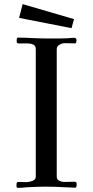

<svg xmlns="http://www.w3.org/2000/svg" viewBox="-20 -914 453 934"><path d="M353 -18Q353 -14 352 -7.5Q351 -1 345 -1Q333 -1 321.5 -2Q310 -3 298 -3Q249 -6 198 -6Q176 -6 154 -5Q132 -4 110 -3Q100 -2 89.5 -1Q79 0 68 0Q60 0 60 -10Q60 -17 61 -23Q62 -29 71 -29Q81 -29 90 -28.5Q99 -28 109 -28Q121 -28 137.5 -34Q154 -40 154 -54V-675Q154 -692 141 -697.5Q128 -703 110.5 -703Q93 -703 78.5 -702.5Q64 -702 62 -707Q61 -709 61 -716Q61 -720 62 -725.5Q63 -731 68 -731Q101 -731 134.5 -729Q168 -727 201 -727H246Q262 -727 278.5 -727Q295 -727 311 -728Q319 -729 326.5 -729.5Q334 -730 341 -730Q352 -730 352 -719Q352 -713 351 -708Q350 -703 342 -703Q330 -703 318.5 -703.5Q307 -704 295 -704Q283 -704 269.5 -696.5Q256 -689 256 -675V-54Q256 -41 268 -35Q280 -29 292 -29Q305 -29 317.5 -29.5Q330 -30 343 -30Q353 -30 353 -18ZM340 -821 328 -777 73 -827 90 -894Z"/></svg>

Font: Kaisei Opti
Style: Regular
Weight: 400
Designer: Font-Kai, 金井和夫
Foundry: KAZUO KANAI
Version: Version 5.003